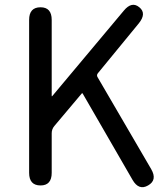

<svg xmlns="http://www.w3.org/2000/svg" viewBox="-20 -764 686 791"><path d="M147 0Q100 0 100 -52V-682Q100 -734 147 -734Q193 -734 193 -682V-370Q193 -365 196 -369L490 -720Q523 -760 554 -734Q585 -709 552 -668L383 -462Q377 -454 382 -446L603 -67Q629 -22 590 0Q552 22 526 -23L321 -378Q319 -382 316 -378L204 -245Q193 -232 193 -215V-52Q193 0 147 0Z"/></svg>

Font: Resource Han Rounded KR
Style: Regular
Weight: 400
Designer: Cyano Hao (round all glyphs); Ryoko NISHIZUKA 西塚涼子 (kana, bopomofo & ideographs); Paul D. Hunt (Latin, Greek & Cyrillic)
Foundry: Cyano Hao
Version: 0.990